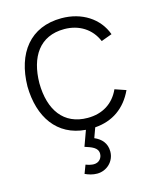

<svg xmlns="http://www.w3.org/2000/svg" viewBox="-118 -637 782 957"><g transform="rotate(-15 273.0 -158.0)"><path d="M290.5 -41C166 -41 103 -132 101.5 -270C103 -405 163 -499 290.5 -499C366.5 -499 428.5 -460 456 -393L512 -413.5C480.5 -501 395.5 -555 291 -555C130 -555 42.5 -441.5 40 -270C42.5 -111 119.5 2.5 265.5 14L236.5 94C270 105 303 115 303 147C303 169 287.5 190 259.5 190C248 190 233 186.5 218.5 181L202 224.5C220.5 233 241 239.5 264 239.5C313.5 239.5 355 200.5 355 149.5C355 106.5 330 80 295 65L313.5 14C404.5 7.5 472.5 -40 512 -125L455 -144.5C424.5 -77 366.5 -41 290.5 -41Z"/></g></svg>

Font: Hauora Light
Style: Regular
Weight: 300
Designer: Wayne Shih
Foundry: WCYS
Version: Version 1.001;hotconv 1.0.109;makeotfexe 2.5.65596